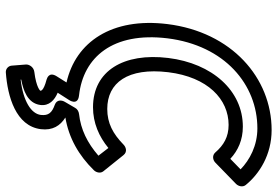

<svg xmlns="http://www.w3.org/2000/svg" viewBox="-170 -562 973 674"><g transform="rotate(90 317.0 -224.5)"><path d="M499 -118 526 -83C481 -44 434 -21 380 -15C371 -14 362 -9 358 -1L337 35C331 45 328 63 347 70C375 80 386 92 383 119C379 153 335 181 259 190V188C296 181 342 166 348 121C352 90 331 71 305 60L330 21C330 21 353 -11 314 -15C180 -30 91 -134 114 -325C139 -527 277 -641 430 -641C491 -641 541 -614 574 -582L537 -546C508 -573 471 -590 424 -590C298 -590 202 -483 183 -328C164 -172 228 -64 356 -64C411 -64 459 -85 499 -118ZM524 -171C512 -186 495 -179 487 -171C449 -134 412 -114 362 -114C270 -114 216 -186 233 -328C250 -467 328 -540 418 -540C460 -540 489 -523 515 -493C525 -482 541 -484 551 -494L625 -566C634 -575 637 -590 629 -600C590 -648 523 -691 436 -691C253 -691 92 -551 64 -325C40 -130 127 -3 269 29L247 64C231 90 253 97 259 99C301 110 298 120 298 121C298 121 288 135 232 142C215 144 205 160 206 172L210 222C211 233 221 243 234 242C318 236 422 207 433 119C438 78 421 51 392 33C464 21 525 -14 577 -67C585 -75 589 -90 581 -100Z"/></g></svg>

Font: Falling Sky
Style: OuObl
Weight: 400
Designer: Paul D. Hunt
Foundry: Adobe Systems Incorporated
Version: Version 1.02